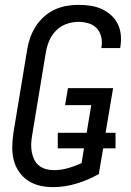

<svg xmlns="http://www.w3.org/2000/svg" viewBox="-20 -763 540 791"><path d="M198 8Q170 8 143 1.5Q116 -5 94.5 -19.5Q73 -34 58 -56Q43 -78 36.5 -104Q30 -130 30.5 -158Q31 -186 35 -214L92 -559Q96 -584 104.5 -608Q113 -632 127 -654Q141 -676 161 -694Q181 -712 204.5 -723Q228 -734 253 -738.5Q278 -743 303 -743Q328 -743 352 -739.5Q376 -736 397.5 -726.5Q419 -717 436.5 -701.5Q454 -686 464.5 -665.5Q475 -645 477.5 -620.5Q480 -596 476 -571Q476 -569 475.5 -567.5Q475 -566 475 -565H397Q398 -566 398 -567Q398 -568 398 -569Q402 -590 397 -611Q392 -632 378.5 -646.5Q365 -661 344.5 -667Q324 -673 303 -673Q279 -673 254.5 -664.5Q230 -656 211.5 -637.5Q193 -619 183 -595.5Q173 -572 169 -548L112 -203Q109 -186 108.5 -169Q108 -152 111 -136Q114 -120 121 -105.5Q128 -91 140.5 -81Q153 -71 169 -66.5Q185 -62 202 -62Q230 -62 259 -70Q288 -78 316 -91L326 -152H218V-216H337L356 -330H248L260 -400H446L415 -216H456V-152H405L387 -46Q343 -21 294.5 -6.5Q246 8 198 8Z"/></svg>

Font: Iosevka SS04 Oblique
Style: Regular
Weight: 400
Italic angle: -9°
Monospace: yes
Designer: Belleve Invis
Foundry: Belleve Invis
Version: Version 19.0.0; ttfautohint (v1.8.4)